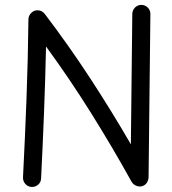

<svg xmlns="http://www.w3.org/2000/svg" viewBox="-20 -721 698 778"><path d="M107.9 36.6Q92.8 35.6 82.8 24.4Q72.8 13.2 73.2 -2Q81.5 -165 87.4 -321.3Q93.3 -477.5 95.2 -643.1Q95.7 -658.7 107.7 -669.7Q119.6 -680.7 135.3 -679.2Q143.1 -678.7 150.4 -674.3Q157.7 -669.9 161.1 -665Q257.3 -538.6 345 -404.5Q432.6 -270.5 510.3 -136.2L516.1 -665Q516.6 -680.2 527.3 -690.7Q538.1 -701.2 553.2 -701.2Q568.4 -700.7 578.9 -690.2Q589.4 -679.7 589.4 -664.1L582 -1.5Q581.5 6.3 577.6 14.9Q573.7 23.4 565.9 28.8Q552.7 37.6 537.1 33.4Q521.5 29.3 513.2 15.6Q436.5 -123 349.6 -262Q262.7 -400.9 166.5 -532.7Q163.6 -397 158.4 -265.4Q153.3 -133.8 146.5 2Q146 17.1 134.8 27.1Q123.5 37.1 107.9 36.6Z"/></svg>

Font: Mikhak-FD Regular
Style: FD-Regular
Weight: 400
Designer: Amin Abedi
Version: Version 3.2